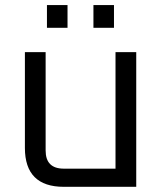

<svg xmlns="http://www.w3.org/2000/svg" viewBox="-20 -721 626 741"><path d="M76.1 -150.2V-519.9H156.1V-140.2Q156.1 -70.1 226.2 -70.1H425.8V-519.9H505.8V0H226.3Q76.1 0 76.1 -150.2ZM161.2 -613.7V-701.5H240.6V-613.7ZM340.6 -613.7V-701.5H419.9V-613.7Z"/></svg>

Font: Oxanium ExtraLight
Style: Regular
Weight: 200
Designer: Severin Meyer
Version: Version 2.000